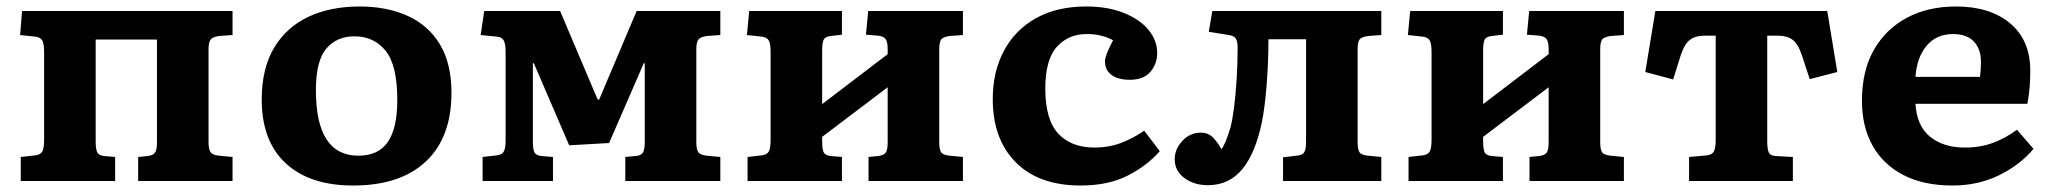

<svg xmlns="http://www.w3.org/2000/svg" viewBox="-20 -558 6333 592"><path d="M44 0V-74L89 -79Q105 -81 110.5 -91Q116 -101 116 -127V-397Q116 -423 110.5 -433Q105 -443 89 -445L42 -450L48 -524H697V-450L655 -447Q635 -444 629 -435.5Q623 -427 623 -406V-119Q623 -98 629 -89Q635 -80 655 -78L697 -74V0H406V-74L436 -77Q452 -79 458 -87.5Q464 -96 464 -119V-436H275V-122Q275 -99 279.5 -89Q284 -79 300 -77L335 -74V0Z M1069 14Q935 14 861 -54.5Q787 -123 787 -251Q787 -347 825 -410.5Q863 -474 930.5 -506Q998 -538 1089 -538Q1173 -538 1237 -509Q1301 -480 1336.5 -421Q1372 -362 1372 -272Q1372 -134 1293 -60Q1214 14 1069 14ZM1085 -78Q1147 -78 1176 -120.5Q1205 -163 1205 -250Q1205 -357 1169 -401.5Q1133 -446 1073 -446Q1018 -446 986 -408Q954 -370 954 -280Q954 -78 1085 -78Z M1468 0V-74L1512 -79Q1528 -81 1533.5 -91Q1539 -101 1539 -127V-397Q1539 -423 1533 -433.5Q1527 -444 1512 -445L1462 -450L1473 -524H1707L1822 -253L1827 -250L1943 -524H2201V-450L2159 -447Q2139 -444 2133 -435.5Q2127 -427 2127 -406V-119Q2127 -98 2133 -89Q2139 -80 2159 -78L2201 -74V0H1908V-74L1940 -77Q1956 -78 1962 -87Q1968 -96 1968 -119V-363H1965L1858 -117L1735 -110L1626 -363H1623V-122Q1623 -99 1627.5 -89Q1632 -79 1649 -77L1685 -74V0Z M2285 0V-74L2329 -79Q2345 -81 2350.5 -91Q2356 -101 2356 -127V-397Q2356 -423 2350.5 -433Q2345 -443 2329 -445L2283 -450L2290 -524H2576V-451L2541 -447Q2524 -445 2519.5 -435Q2515 -425 2515 -403V-237L2717 -391V-406Q2717 -428 2711 -437Q2705 -446 2688 -448L2650 -451L2657 -524H2949V-450L2908 -447Q2887 -444 2881.5 -435.5Q2876 -427 2876 -406V-119Q2876 -98 2881.5 -89Q2887 -80 2908 -78L2949 -74V0H2658V-74L2688 -77Q2705 -79 2711 -87.5Q2717 -96 2717 -119V-289L2515 -136V-122Q2515 -99 2519.5 -89Q2524 -79 2541 -77L2576 -74V0Z M3312 14Q3183 14 3112 -57.5Q3041 -129 3041 -252Q3041 -337 3075.5 -401.5Q3110 -466 3174.5 -502Q3239 -538 3329 -538Q3396 -538 3445.5 -518Q3495 -498 3521.5 -465.5Q3548 -433 3548 -395Q3548 -361 3527 -336.5Q3506 -312 3464 -312Q3427 -312 3407 -327Q3387 -342 3387 -369Q3387 -387 3412 -434Q3395 -443 3375.5 -448Q3356 -453 3330 -453Q3274 -453 3238.5 -413.5Q3203 -374 3203 -285Q3203 -189 3243 -146Q3283 -103 3355 -103Q3398 -103 3434.5 -116.5Q3471 -130 3508 -155L3556 -92Q3517 -47 3457 -16.5Q3397 14 3312 14Z M3704 13Q3662 13 3632 -9Q3602 -31 3602 -67Q3602 -98 3625.5 -123.5Q3649 -149 3683 -149Q3706 -149 3721 -133Q3736 -117 3746 -98Q3758 -112 3774 -165Q3780 -188 3785 -227Q3790 -266 3793 -314Q3796 -362 3796 -412Q3796 -431 3790 -439.5Q3784 -448 3769 -450L3707 -460L3718 -524H4239V-450L4198 -447Q4177 -444 4171.5 -435.5Q4166 -427 4166 -406V-119Q4166 -98 4171.5 -89Q4177 -80 4198 -78L4239 -74V0H3936V-73L3978 -78Q3995 -79 4001 -88Q4007 -97 4007 -120V-437H3891Q3891 -366 3885.5 -296.5Q3880 -227 3871 -182Q3851 -86 3810.5 -36.5Q3770 13 3704 13Z M4323 0V-74L4367 -79Q4383 -81 4388.5 -91Q4394 -101 4394 -127V-397Q4394 -423 4388.5 -433Q4383 -443 4367 -445L4321 -450L4328 -524H4614V-451L4579 -447Q4562 -445 4557.5 -435Q4553 -425 4553 -403V-237L4755 -391V-406Q4755 -428 4749 -437Q4743 -446 4726 -448L4688 -451L4695 -524H4987V-450L4946 -447Q4925 -444 4919.5 -435.5Q4914 -427 4914 -406V-119Q4914 -98 4919.5 -89Q4925 -80 4946 -78L4987 -74V0H4696V-74L4726 -77Q4743 -79 4749 -87.5Q4755 -96 4755 -119V-289L4553 -136V-122Q4553 -99 4557.5 -89Q4562 -79 4579 -77L4614 -74V0Z M5188 0V-74L5243 -79Q5259 -81 5264.5 -91Q5270 -101 5270 -127V-448H5235Q5208 -448 5191 -435.5Q5174 -423 5162 -387L5139 -313L5053 -336L5084 -524H5614L5645 -336L5560 -314L5536 -387Q5524 -423 5507 -435.5Q5490 -448 5463 -448H5429V-122Q5429 -99 5433.5 -88.5Q5438 -78 5454 -77L5508 -74V0Z M6000 14Q5911 14 5848.5 -18.5Q5786 -51 5753.5 -109.5Q5721 -168 5721 -247Q5721 -340 5758 -404.5Q5795 -469 5860 -503.5Q5925 -538 6011 -538Q6116 -538 6178 -486Q6240 -434 6240 -340Q6240 -314 6238 -288.5Q6236 -263 6231 -238H5886Q5890 -170 5931 -136.5Q5972 -103 6039 -103Q6086 -103 6125 -117.5Q6164 -132 6199 -158L6250 -99Q6208 -49 6143.5 -17.5Q6079 14 6000 14ZM5886 -321H6085Q6088 -344 6088 -367Q6088 -407 6066 -430Q6044 -453 6002 -453Q5950 -453 5920 -416.5Q5890 -380 5886 -321Z"/></svg>

Font: Literata 7pt
Style: Bold
Weight: 700
Designer: Latin by Veronika Burian and Jose Scaglione. Greek by Irene Vlachou. Cyrillic by Vera Evstafieva.
Foundry: TypeTogether
Version: Version 3.002